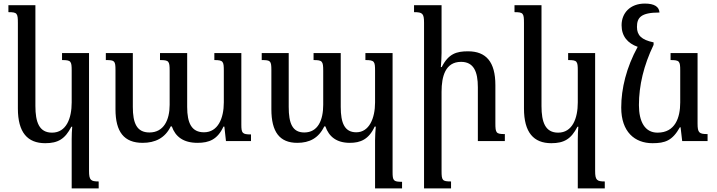

<svg xmlns="http://www.w3.org/2000/svg" viewBox="-20 -789 4012 1074"><path d="M381 265H532V226C488 226 478 219 478 167V-492H327V-453C377 -453 381 -447 381 -394V-216C381 -127 351 -47 271 -47C199 -47 178 -106 178 -196V-760H27V-721C76 -721 80 -715 80 -660V-182C80 -48 134 12 233 12C305 12 344 -12 379 -80H384C382 -57 381 -35 381 -11Z M1179 -492V-453C1229 -453 1232 -445 1232 -393V-216C1232 -127 1199 -49 1121 -49C1052 -49 1027 -100 1027 -191V-492H875V-453C925 -453 929 -447 929 -393V-203C929 -118 896 -48 816 -48C745 -48 723 -100 723 -191V-492H572V-453C621 -453 626 -449 626 -397V-178C626 -51 674 10 778 10C847 10 903 -16 935 -82H941C961 -25 1005 10 1085 10C1150 10 1197 -9 1230 -81H1235L1244 0H1384V-37C1335 -37 1330 -44 1330 -93V-492Z M2024 -492V-453C2075 -453 2078 -445 2078 -393V-216C2078 -127 2045 -49 1973 -49C1908 -49 1886 -100 1886 -191V-492H1734V-453C1783 -453 1788 -447 1788 -393V-203C1788 -118 1759 -48 1682 -48C1615 -48 1595 -100 1595 -191V-492H1444V-453C1493 -453 1498 -449 1498 -397V-178C1498 -51 1544 10 1643 10C1711 10 1762 -16 1794 -82H1800C1820 -25 1862 10 1937 10C1996 10 2043 -9 2076 -81H2082C2080 -55 2078 -30 2078 -4V265H2229V228C2180 228 2176 221 2176 172V-492Z M2804 -39C2755 -39 2751 -45 2751 -100V-313C2751 -443 2699 -502 2598 -502C2534 -502 2489 -489 2451 -414H2446C2448 -441 2450 -466 2450 -493V-760H2296V-721C2343 -721 2352 -714 2352 -662V265H2503V226C2454 226 2450 220 2450 167V-276C2450 -361 2471 -443 2559 -443C2630 -443 2653 -388 2653 -301V0H2804Z M3212 265H3363V226C3319 226 3309 219 3309 167V-492H3158V-453C3208 -453 3212 -447 3212 -394V-216C3212 -127 3182 -47 3102 -47C3030 -47 3009 -106 3009 -196V-760H2858V-721C2907 -721 2911 -715 2911 -660V-182C2911 -48 2965 12 3064 12C3136 12 3175 -12 3210 -80H3215C3213 -57 3212 -35 3212 -11Z M3783 -77H3787L3796 0H3938V-39C3891 -39 3882 -46 3882 -98V-492H3731V-453C3781 -453 3785 -447 3785 -394V-216C3785 -131 3757 -47 3658 -47C3587 -47 3554 -109 3554 -201C3554 -311 3581 -424 3636 -538V-552C3568 -566 3543 -592 3543 -638C3543 -690 3564 -719 3669 -719C3667 -751 3641 -769 3587 -769C3505 -769 3457 -716 3457 -648C3457 -586 3491 -547 3547 -527C3484 -412 3455 -294 3455 -187C3455 -52 3530 12 3630 12C3700 12 3741 -2 3783 -77Z"/></svg>

Font: Noto Serif Armenian
Style: Regular
Weight: 400
Designer: Monotype Design Team
Foundry: Monotype Imaging Inc.
Version: Version 1.901